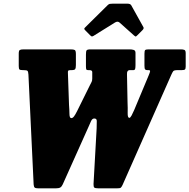

<svg xmlns="http://www.w3.org/2000/svg" viewBox="-20 -1020 1036 1050"><path d="M401.5 -412 471 -552.5Q477.5 -565.5 481 -572.2Q484.5 -579 484.5 -590.5V-626Q484.5 -636.5 468.5 -636.5H461.5Q454 -636.5 452 -640.5Q450 -644.5 450 -658V-720.5Q450 -739 453.5 -744.5Q457 -750 476 -750H689Q701 -750 711 -747Q721 -744 721 -731V-664.5Q721 -649.5 719 -643Q717 -636.5 709 -636.5H690Q673 -636.5 674.5 -612L677.5 -460Q679 -429 678.2 -402.2Q677.5 -375.5 687.5 -375.5Q692.5 -375.5 699.5 -388.2Q706.5 -401 713.5 -417.5L793 -607.5Q800 -624 800.8 -630.2Q801.5 -636.5 792.5 -636.5H784.5Q777 -636.5 773.5 -640.8Q770 -645 770 -661V-726Q770 -742.5 774 -746.2Q778 -750 793.5 -750H968Q981.5 -750 988.5 -747Q995.5 -744 995.5 -729V-656.5Q995.5 -643.5 991.2 -640Q987 -636.5 973.5 -636.5H951.5Q932 -636.5 927.5 -630.8Q923 -625 917 -611.5L650 -8Q644.5 3.5 640 6.8Q635.5 10 618.5 10H519.5Q500.5 10 495.8 5.8Q491 1.5 491.5 -13.5L508.5 -318Q508.5 -341.5 509.2 -356.8Q510 -372 495.5 -372Q484.5 -372 478 -357.8Q471.5 -343.5 463.5 -325L323 -11.5Q317.5 0.5 309.8 5.2Q302 10 285 10H190Q175 10 170 6Q165 2 164 -11L135.5 -612Q134.5 -629 130 -632.8Q125.5 -636.5 108.5 -636.5H105Q90.5 -636.5 86.5 -640.2Q82.5 -644 82.5 -659V-726.5Q82.5 -743 88.2 -746.5Q94 -750 109.5 -750H365.5Q382.5 -750 388.8 -746.5Q395 -743 395 -724.5V-664.5Q395 -647 390.8 -641.8Q386.5 -636.5 374.5 -636.5H366.5Q355 -636.5 352.8 -632.8Q350.5 -629 351.5 -619L357.5 -445.5Q359.5 -420.5 359.8 -397.2Q360 -374 370 -374Q378 -374 385.5 -384.5Q393 -395 401.5 -412ZM473.5 -826.5 445 -855.5Q440 -861 440.8 -863.5Q441.5 -866 447.5 -872L568.5 -991.5Q574.5 -997.5 580.2 -998.8Q586 -1000 597 -1000H676Q692.5 -1000 697.5 -991.5L764 -872Q768.5 -865 760 -856L730 -826Q723.5 -819.5 721.2 -820.2Q719 -821 713.5 -825.5L634 -896.5Q623.5 -906 609 -897L491 -823.5Q484 -819.5 480.8 -821Q477.5 -822.5 473.5 -826.5Z"/></svg>

Font: Besley* Condensed Heavy
Style: Italic
Weight: 800
Width: 3
Italic angle: -13°
Designer: Owen Earl
Foundry: indestructible type*
Version: Version 3.000; ttfautohint (v1.8.3)